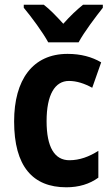

<svg xmlns="http://www.w3.org/2000/svg" viewBox="-20 -786 474 816"><path d="M185 -606H314C337 -649 387 -715 417 -753V-766H333C305 -743 280 -720 249 -685C219 -718 192 -746 166 -766H81V-753C113 -715 163 -647 185 -606ZM262 10C315 10 361 -4 398 -31V-145C359 -120 318 -105 275 -105C212 -105 178 -160 178 -271C178 -383 213 -442 273 -442C306 -442 339 -431 372 -413L410 -521C371 -544 324 -557 267 -557C119 -557 40 -447 40 -270C40 -79 119 10 262 10Z"/></svg>

Font: Noto Sans Hebrew Condensed
Style: Bold
Weight: 700
Width: 3
Designer: Monotype Design Team
Foundry: Monotype Imaging Inc.
Version: Version 2.004